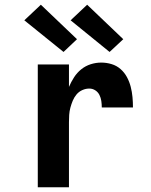

<svg xmlns="http://www.w3.org/2000/svg" viewBox="-20 -793 640 813"><path d="M140 0V-520H272V-425Q281 -446 293.5 -465.5Q306 -485 324 -499.5Q342 -514 364 -521Q386 -528 409 -528Q431 -528 452.5 -521.5Q474 -515 490.5 -500.5Q507 -486 517.5 -466.5Q528 -447 533.5 -425.5Q539 -404 541 -382Q543 -360 543 -338H411Q411 -352 409 -365.5Q407 -379 401 -391Q395 -403 383.5 -410.5Q372 -418 358 -418Q343 -418 328.5 -411.5Q314 -405 304 -393Q294 -381 288 -366.5Q282 -352 278 -337Q274 -322 273 -306.5Q272 -291 272 -276V0ZM444 -573 279 -707 349 -773 502 -627ZM249 -573 83 -707 153 -773 306 -627Z"/></svg>

Font: Iosevka SS04 XBd Ex
Style: Regular
Weight: 800
Width: 7
Monospace: yes
Designer: Belleve Invis
Foundry: Belleve Invis
Version: Version 19.0.0; ttfautohint (v1.8.4)